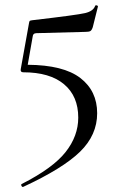

<svg xmlns="http://www.w3.org/2000/svg" viewBox="-20 -446 449 741"><path d="M121 -318Q107 -318 106 -304L87 -196Q225 -195 290 -145Q355 -95 355 -9Q355 75 289 139.5Q223 204 70 275Q66 277 63 271.5Q60 266 64 264Q184 203 233 141Q282 79 282 8Q282 -75 227 -121Q172 -167 70 -167Q58 -167 60 -179L92 -357Q93 -364 95 -365.5Q97 -367 105 -368Q277 -388 308.5 -395.5Q340 -403 347 -423Q347 -425 350 -425.5Q353 -426 355.5 -424.5Q358 -423 358 -421L338 -341Q334 -329 328.5 -326Q323 -323 310 -323Z"/></svg>

Font: Cormorant Garamond Book
Style: Regular
Weight: 500
Designer: Christian Thalmann (Catharsis Fonts)
Version: Version 1.000;PS 002.000;hotconv 1.0.88;makeotf.lib2.5.64775